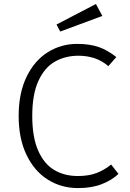

<svg xmlns="http://www.w3.org/2000/svg" viewBox="-20 -935 655 965"><path d="M564.6 -648.2 524.6 -602.6Q491.3 -630.8 454.1 -642.8Q416.9 -654.9 374.4 -654.9Q308.2 -654.9 256.2 -625.4Q204.1 -595.9 173.1 -528.5Q142.1 -461 142.1 -352.3Q142.1 -245.6 171.8 -178.2Q201.5 -110.8 252.8 -80.5Q304.1 -50.3 371.3 -50.3Q427.2 -50.3 466.7 -65.9Q506.2 -81.5 538.5 -108.2L575.4 -61Q542.1 -29.2 491.5 -9.5Q441 10.3 372.3 10.3Q288.2 10.3 220.5 -32.1Q152.8 -74.4 113.3 -156.4Q73.8 -238.5 73.8 -352.3Q73.8 -467.2 113.6 -549Q153.3 -630.8 220.3 -672.6Q287.2 -714.4 367.2 -714.4Q431.3 -714.4 476.4 -698.5Q521.5 -682.6 564.6 -648.2ZM264.1 -811.8 462.1 -914.9 494.4 -854.9 282.6 -776.4Z"/></svg>

Font: Fira Code Fixed Light
Style: Regular
Weight: 300
Monospace: yes
Designer: Carrois Corporate, Edenspiekermann AG, Nikita Prokopov
Foundry: Carrois Corporate, Edenspiekermann AG, Nikita Prokopov
Version: Version 5.002